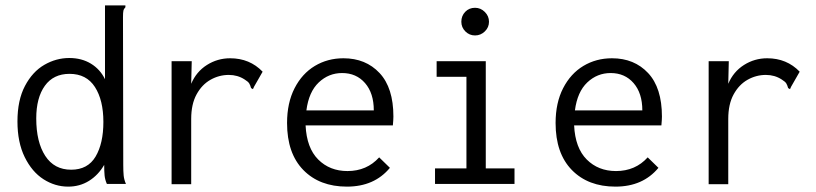

<svg xmlns="http://www.w3.org/2000/svg" viewBox="-20 -685 3040 715"><path d="M45 -233Q45 -312 73 -365Q101 -418 145 -443.5Q189 -469 238 -469Q284 -469 318.5 -448Q353 -427 371 -390V-665H447V-658Q441 -652 439.5 -645Q438 -638 438 -621L439 -71Q439 -47 440.5 -31.5Q442 -16 449 0H378Q371 -16 369.5 -31.5Q368 -47 368 -71Q346 -33 311.5 -11.5Q277 10 234 10Q185 10 142 -17.5Q99 -45 72 -100Q45 -155 45 -233ZM365 -231Q365 -312 333.5 -361Q302 -410 239 -410Q179 -410 147 -365.5Q115 -321 115 -244Q115 -156 148.5 -104.5Q182 -53 245 -53Q307 -53 336 -102Q365 -151 365 -231Z M958 -418 926 -362 922 -353 915 -357Q912 -368 908 -374.5Q904 -381 891 -389Q865 -406 832 -406Q796 -406 764 -388Q732 -370 712 -333.5Q692 -297 692 -242V1H619V-457H694L692 -373Q711 -418 750.5 -443Q790 -468 837 -468Q910 -468 958 -418Z M1049 -227Q1049 -302 1077 -356.5Q1105 -411 1152.5 -439.5Q1200 -468 1259 -468Q1342 -468 1393.5 -413Q1445 -358 1445 -251Q1445 -240 1443 -218H1118Q1122 -134 1165 -91Q1208 -48 1274 -48Q1346 -48 1392 -99L1432 -60Q1374 10 1272 10Q1170 10 1109.5 -52Q1049 -114 1049 -227ZM1372 -274Q1372 -338 1339.5 -375.5Q1307 -413 1254 -413Q1204 -413 1167 -378Q1130 -343 1121 -274Z M1600 -58H1717V-399H1606V-457H1789V-58H1896V0H1600ZM1698 -604Q1698 -626 1712.5 -641Q1727 -656 1749 -656Q1770 -656 1785.5 -640.5Q1801 -625 1801 -604Q1801 -583 1785.5 -568Q1770 -553 1749 -553Q1728 -553 1713 -568Q1698 -583 1698 -604Z M2049 -227Q2049 -302 2077 -356.5Q2105 -411 2152.5 -439.5Q2200 -468 2259 -468Q2342 -468 2393.5 -413Q2445 -358 2445 -251Q2445 -240 2443 -218H2118Q2122 -134 2165 -91Q2208 -48 2274 -48Q2346 -48 2392 -99L2432 -60Q2374 10 2272 10Q2170 10 2109.5 -52Q2049 -114 2049 -227ZM2372 -274Q2372 -338 2339.5 -375.5Q2307 -413 2254 -413Q2204 -413 2167 -378Q2130 -343 2121 -274Z M2958 -418 2926 -362 2922 -353 2915 -357Q2912 -368 2908 -374.5Q2904 -381 2891 -389Q2865 -406 2832 -406Q2796 -406 2764 -388Q2732 -370 2712 -333.5Q2692 -297 2692 -242V1H2619V-457H2694L2692 -373Q2711 -418 2750.5 -443Q2790 -468 2837 -468Q2910 -468 2958 -418Z"/></svg>

Font: Vazir Code FD
Style: Code-FD
Weight: 400
Foundry: DejaVu fonts team - Redesigned by Saber Rastikerdar
Version: Version 1.1.2